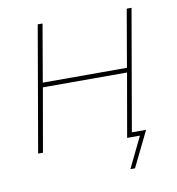

<svg xmlns="http://www.w3.org/2000/svg" viewBox="-75 -588 721 784"><g transform="rotate(-10 285.5 -196.0)"><path d="M502 -520 461 -282H112L153 -520H133L43 0H63L109 -263H458L412 0H465L403 128H422L494 -19H435L522 -520Z"/></g></svg>

Font: Fixel Text 20240404 Thin
Style: Italic
Weight: 100
Width: 4
Italic angle: -10°
Designer: AlfaBravo + MacPaw
Foundry: Kyrylo Tkachov, Marchela Mozhyna, Serhii Makarenko, Maria Weinstein, Zakhar Kryvoshyya
Version: Version 1.211;Glyphs 3.2 (3225)